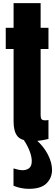

<svg xmlns="http://www.w3.org/2000/svg" viewBox="-20 -879 347 1207"><path d="M185.5 7.8Q114.7 7.8 90.1 -22.2Q65.4 -52.2 65.4 -114.3V-570.8H16.1V-704.1H65.4V-859.4H235.4V-704.1H284.7V-570.8H235.4V-155.3Q235.4 -137.2 241.2 -129.9Q247.1 -122.6 263.7 -122.6Q275.4 -122.6 284.7 -124.5V-5.4Q278.8 -3.4 248 2.2Q217.3 7.8 185.5 7.8ZM161.6 308.1Q111.3 308.1 64.9 288.6V179.7Q80.1 184.6 94.7 187.7Q109.4 190.9 122.6 190.9Q147 190.9 163.3 178Q179.7 165 179.7 133.3Q179.7 106 166.3 70.8Q152.8 35.6 128.9 0H207.5Q254.9 41.5 281 92.5Q307.1 143.6 307.1 189Q307.1 239.3 272.5 273.7Q237.8 308.1 161.6 308.1Z"/></svg>

Font: webenart
Style: Regular
Weight: 400
Designer: Vernon Adams
Foundry: Vernon Adams
Version: Version 2.116; ttfautohint (v1.8.3)